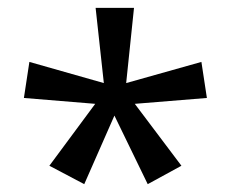

<svg xmlns="http://www.w3.org/2000/svg" viewBox="-20 -780 591 490"><path d="M322 -760 302 -568 494 -622 508 -530 324 -515 443 -357 357 -310 272 -485 195 -310 106 -357 223 -515 41 -530 55 -622 245 -568 224 -760Z"/></svg>

Font: Noto Sans Thai Looped UI
Style: Regular
Weight: 400
Designer: Cadson Demak Team
Foundry: Cadson Demak Co., Ltd.
Version: Version 1.000